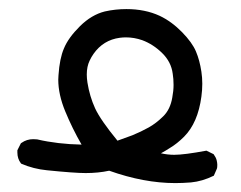

<svg xmlns="http://www.w3.org/2000/svg" viewBox="-20 -286 540 431"><path d="M225.1 97.2Q200.7 102.5 172.4 102.5Q147.5 102.5 85.4 96.2Q55.2 93.3 27.8 81.5L26.9 80.6Q19 70.3 19 56.2Q19 54.2 19 51.3L26.9 35.6L28.3 34.7Q40 26.4 54.7 26.4Q59.6 26.4 63.5 26.9Q109.4 37.6 163.1 38.6Q142.1 2 126.5 -35.9Q110.8 -73.7 110.8 -107.4Q110.8 -112.3 111.3 -117.2Q113.8 -154.8 123.5 -177.2Q133.3 -201.2 159.4 -227.1Q185.5 -252.9 215.3 -260.3Q238.8 -265.6 263.7 -265.6Q305.7 -265.6 338.4 -250.5Q365.2 -237.8 388.4 -214.1Q411.6 -190.4 419.9 -170.4Q428.2 -150.9 432.1 -125Q434.1 -111.8 434.1 -97.9Q434.1 -84 432.1 -69.3Q424.3 -10.3 393.1 21Q377.4 36.6 361.8 45.9Q352.1 52.2 341.3 58.1Q356.4 61.5 371.1 61.5Q393.6 61.5 443.4 52.2L459.5 60.1Q464.8 67.4 466.3 73.5Q467.8 79.6 467.8 84Q467.8 90.8 466.8 92.8L460 108.4Q434.1 121.1 408.7 123.5Q390.1 125 373.5 125Q303.2 125 225.1 97.2ZM366.7 -66.9Q369.6 -82 369.6 -95.5Q369.6 -108.9 367.7 -120.6Q364.3 -147 344.2 -166.7Q324.2 -186.5 299.3 -195.8Q281.2 -202.1 262.7 -202.1Q255.9 -202.1 249 -201.2Q211.9 -196.3 189.9 -165Q185.1 -158.2 181.2 -149.9Q174.8 -136.7 174.8 -118.7Q174.8 -110.4 176.3 -100.6Q181.2 -69.8 193.4 -43Q205.6 -16.6 243.7 29.8L277.3 17.6Q296.4 9.8 314 0Q330.6 -9.3 346.4 -24.9Q362.3 -40.5 366.7 -66.9Z"/></svg>

Font: Bakudai
Style: Medium
Weight: 500
Version: Version 1.48